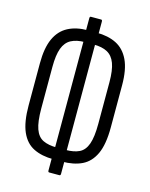

<svg xmlns="http://www.w3.org/2000/svg" viewBox="-120 -807 751 959"><g transform="rotate(15 255.5 -327.5)"><path d="M232 6Q172 6 129.5 -15Q87 -36 65 -86Q43 -136 43 -222V-440Q43 -519 65 -567.5Q87 -616 129.5 -638.5Q172 -661 232 -661H276Q337 -661 379.5 -639.5Q422 -618 445 -569.5Q468 -521 468 -440V-222Q468 -134 445 -84.5Q422 -35 379.5 -14.5Q337 6 276 6ZM233 -55H278Q322 -55 349.5 -68.5Q377 -82 390 -118.5Q403 -155 403 -223V-438Q403 -500 390 -535Q377 -570 349.5 -585Q322 -600 278 -600H233Q190 -600 162 -585Q134 -570 121 -535Q108 -500 108 -438V-223Q108 -155 121 -118.5Q134 -82 162 -68.5Q190 -55 233 -55ZM229 75Q223 75 223 66V-16L225 -22V-634L223 -640V-721Q223 -730 229 -730H282Q288 -730 288 -721V-640L285 -633V-23L288 -16V66Q288 75 282 75Z"/></g></svg>

Font: Sofia Sans Extra Condensed
Style: Regular
Weight: 400
Designer: Botio Nikoltchev, Ani Petrova
Foundry: lettersoup
Version: Version 4.101